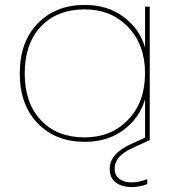

<svg xmlns="http://www.w3.org/2000/svg" viewBox="-20 -567 711 777"><path d="M323 -547Q416 -547 480.5 -498.5Q545 -450 567 -375V-540H586V0L514 33Q444 65 444 115Q444 143 463 157Q482 171 513 171Q542 171 576 158V178Q545 190 513 190Q473 190 448.5 171.5Q424 153 424 116Q424 55 510 16L567 -10V-165Q545 -90 480.5 -41.5Q416 7 323 7Q205 7 132.5 -68Q60 -143 60 -270Q60 -397 132.5 -472Q205 -547 323 -547ZM323 -529Q211 -529 145.5 -459.5Q80 -390 80 -270Q80 -150 145.5 -80.5Q211 -11 323 -11Q430 -11 498.5 -82.5Q567 -154 567 -270Q567 -386 498.5 -457.5Q430 -529 323 -529Z"/></svg>

Font: SVN-Poppins Thin
Style: Regular
Weight: 100
Designer: Ninad Kale (Devanagari), Jonny Pinhorn (Latin)
Foundry: Indian Type Foundry
Version: Version 3.002 2017